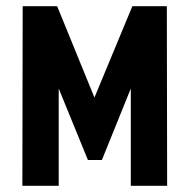

<svg xmlns="http://www.w3.org/2000/svg" viewBox="-20 -598 611 618"><path d="M52 0 53 -578H164L284 -284L406 -578H517L518 0H401V-313L308 -83H263L169 -313V0Z"/></svg>

Font: Oswald SemiBold
Style: Regular
Weight: 600
Designer: Vernon Adams
Foundry: Vernon Adams
Version: Version 4.103;gftools[0.9.33.dev8+g029e19f]